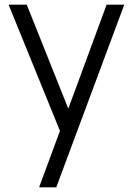

<svg xmlns="http://www.w3.org/2000/svg" viewBox="-20 -560 568 820"><path d="M251.7 -43.3 253 40.7 16.7 -540H94.3L288.3 -54.3H256.3L435.3 -540H510.7L220.3 240H147Z"/></svg>

Font: Tap Sans
Style: Regular
Weight: 400
Designer: Tap Payments
Foundry: Tap Payments
Version: Version 1.001;Glyphs 3.1.2 (3151)